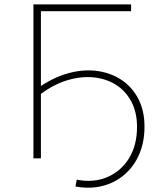

<svg xmlns="http://www.w3.org/2000/svg" viewBox="-20 -720 738 873"><path d="M132 0V-700H576V-669H166V-329Q233 -373 300 -389.5Q367 -406 427.5 -396.5Q488 -387 535 -355Q582 -323 609.5 -269.5Q637 -216 637 -144Q637 -74 613 -18.5Q589 37 546 74Q503 111 446 125.5Q389 140 323 128L329 97Q406 112 468.5 85Q531 58 567 -1Q603 -60 603 -143Q603 -209 577.5 -257.5Q552 -306 508 -334Q464 -362 407.5 -368Q351 -374 289 -356Q227 -338 166 -293V0Z"/></svg>

Font: Montserrat ExtraLight
Style: Regular
Weight: 200
Designer: Julieta Ulanovsky
Foundry: Julieta Ulanovsky
Version: Version 9.000; ttfautohint (v1.8.4.7-5d5b)